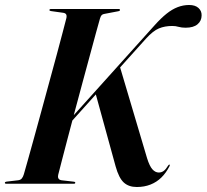

<svg xmlns="http://www.w3.org/2000/svg" viewBox="-32 -736 828 769"><path d="M201 -35.5Q199 -27.5 202 -21.5Q205 -15.5 214.5 -14L262 -8.5Q265 -8.5 267.2 -7.5Q269.5 -6.5 269.5 -4Q269.5 -2 267.8 -1Q266 0 263 0H-6.5Q-9.5 0 -11 -1Q-12.5 -2 -12.5 -3.5Q-12.5 -6 -10.8 -7Q-9 -8 -6 -8.5L40.5 -14Q50 -15 55.2 -21.2Q60.5 -27.5 63.5 -38Q69 -57 79.8 -95.5Q90.5 -134 104.8 -185.5Q119 -237 134.8 -294.8Q150.5 -352.5 166.2 -410.2Q182 -468 195.8 -519Q209.5 -570 219.5 -608.2Q229.5 -646.5 234 -664Q236 -674 232.5 -679Q229 -684 219.5 -685L173 -691.5Q169 -692 167.5 -693Q166 -694 166 -696Q166 -698 167.8 -699Q169.5 -700 172.5 -700H443.5Q446 -700 447.2 -699Q448.5 -698 448.5 -696Q448.5 -694.5 447.5 -693.2Q446.5 -692 442 -691L387 -680.5Q379.5 -679.5 375.5 -675.8Q371.5 -672 368.5 -662Q363.5 -644.5 353 -606.5Q342.5 -568.5 328.8 -517.2Q315 -466 299.2 -408Q283.5 -350 268 -291.8Q252.5 -233.5 239 -182Q225.5 -130.5 215.5 -92Q205.5 -53.5 201 -35.5ZM350 -364.5 447 -473 557 -102.5Q567 -70.5 578.5 -57.8Q590 -45 604 -45Q615 -45 623.8 -51.5Q632.5 -58 641.5 -73Q644.5 -77.5 647 -76.5Q648.5 -76.5 648.2 -75Q648 -73.5 647 -70.5Q633.5 -44 614.5 -25.2Q595.5 -6.5 570.8 3.2Q546 13 516 13Q483.5 13 463.8 -5Q444 -23 431 -70ZM213.5 -204 207 -212 587 -634.5Q612.5 -663 635 -681Q657.5 -699 679.8 -707.5Q702 -716 725.5 -716Q750 -716 763 -704Q776 -692 775.5 -674.5Q775.5 -652.5 759.2 -638.8Q743 -625 711.5 -625Q695 -625 683.2 -628.5Q671.5 -632 658 -632Q628 -632 604.5 -622.2Q581 -612.5 552.5 -581Z"/></svg>

Font: Fraunces 120pt SemiBold
Style: Italic
Weight: 600
Italic angle: -16°
Version: Version 1.000;[b76b70a41]